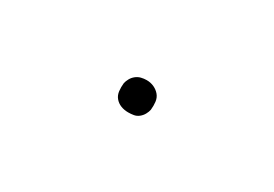

<svg xmlns="http://www.w3.org/2000/svg" viewBox="-12 -524 523 366"><g transform="rotate(30 250.0 -340.5)"><path d="M250 -305Q241 -305 233.5 -308Q226 -311 221 -317Q216 -323 215 -331.5Q214 -340 215 -349Q216 -354 219 -359.5Q222 -365 227 -369Q232 -373 238 -374.5Q244 -376 250 -376Q259 -376 266.5 -372.5Q274 -369 279 -363Q284 -357 285 -348.5Q286 -340 285 -331Q284 -326 281 -320.5Q278 -315 273 -311Q268 -307 262 -306Q256 -305 250 -305Z"/></g></svg>

Font: Iosevka Aile Thin Oblique
Style: Regular
Weight: 100
Italic angle: -9°
Designer: Belleve Invis
Foundry: Belleve Invis
Version: Version 31.1.0; ttfautohint (v1.8.4)